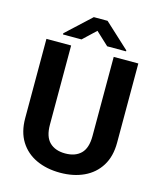

<svg xmlns="http://www.w3.org/2000/svg" viewBox="-131 -995 921 1100"><g transform="rotate(15 329.5 -445.5)"><path d="M456.1 -710.9H602.1V-241.2Q602.1 -159.2 567.1 -103.3Q532.2 -47.4 470.9 -18.8Q409.7 9.8 330.1 9.8Q250.5 9.8 188.7 -18.8Q127 -47.4 92 -103.3Q57.1 -159.2 57.1 -241.2V-710.9H203.6V-241.2Q203.6 -169.9 237.3 -137.2Q271 -104.5 330.1 -104.5Q389.6 -104.5 422.9 -137.2Q456.1 -169.9 456.1 -241.2ZM368.7 -901.4 516.1 -765.6V-759.8H404.3L327.6 -831.1L252 -759.8H142.1V-767.1L287.1 -901.4Z"/></g></svg>

Font: Vazirmatn RD
Style: Bold
Weight: 700
Designer: Saber Rastikerdar
Foundry: Saber Rastikerdar
Version: Version 32.102